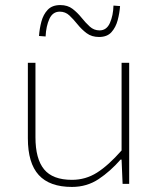

<svg xmlns="http://www.w3.org/2000/svg" viewBox="-20 -726 640 758"><path d="M264 12Q176 12 133 -35Q90 -82 90 -180V-478H120V-184Q120 -99 154 -57.5Q188 -16 264 -16Q318 -16 363 -44.5Q408 -73 460 -132V-478H490V0H464L460 -96H456Q416 -50 369.5 -19Q323 12 264 12ZM371 -580Q342 -580 322 -595Q302 -610 286 -630Q270 -650 254 -665Q238 -680 216 -680Q188 -680 175 -651.5Q162 -623 160 -582L134 -584Q136 -613 143.5 -641Q151 -669 168.5 -687.5Q186 -706 218 -706Q247 -706 266.5 -691Q286 -676 302 -656Q318 -636 334.5 -621Q351 -606 373 -606Q401 -606 414 -635.5Q427 -665 428 -704L454 -702Q452 -674 444.5 -646Q437 -618 420 -599Q403 -580 371 -580Z"/></svg>

Font: Source Code Pro ExtraLight ExtraLight
Style: Regular
Weight: 250
Monospace: yes
Version: Version 1.018;hotconv 1.0.116;makeotfexe 2.5.65601